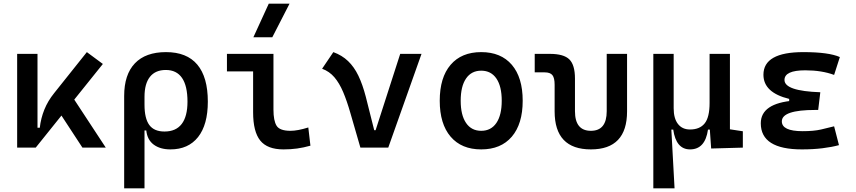

<svg xmlns="http://www.w3.org/2000/svg" viewBox="-20 -815 4728 1060"><path d="M177.2 0 158.7 -109.9H199.7Q205.6 -162.1 224.9 -210Q244.1 -257.8 279.3 -301.3L459.5 -527.3L547.9 -461.9ZM74.7 0V-517.6H187V-52.2L177.2 0ZM435.1 0 285.6 -228.5 369.1 -296.9 564 0Z M920.9 9.8Q864.3 9.8 828.6 -16.6Q793 -43 787.6 -94.7H740.7L777.8 -236.8Q777.8 -161.1 804.2 -125Q830.6 -88.9 888.2 -88.9Q951.2 -88.9 983.2 -130.6Q1015.1 -172.4 1015.1 -253.9Q1015.1 -340.8 984.9 -384.8Q954.6 -428.7 895.5 -428.7Q837.9 -428.7 807.9 -390.9Q777.8 -353 777.8 -280.8L665.5 -285.2Q665.5 -403.3 724.6 -465.3Q783.7 -527.3 896.5 -527.3Q1011.2 -527.3 1069.3 -458.3Q1127.4 -389.2 1127.4 -253.9Q1127.4 -126.5 1073.5 -58.3Q1019.5 9.8 920.9 9.8ZM665.5 224.6V-285.2H777.8V224.6Z M1544.9 9.8Q1456.1 9.8 1416.7 -39.1Q1377.4 -87.9 1377.4 -195.3V-517.6H1489.7V-210Q1489.7 -148.4 1507.1 -120.6Q1524.4 -92.8 1584 -92.8Q1623 -92.8 1682.1 -111.3L1693.8 -10.7Q1655.8 0 1620.4 4.9Q1585 9.8 1544.9 9.8ZM1232.9 -420.9V-517.6H1390.6V-420.9ZM1378.9 -609.4 1463.9 -794.9H1578.6L1483.4 -609.4Z M1969.7 0 2043 -96.2H2053.7L2189.5 -517.6H2307.1L2123.5 0ZM1969.7 0 1914.6 -190.4Q1895.5 -257.3 1874.5 -306.9Q1853.5 -356.4 1825.9 -388.7Q1798.3 -420.9 1758.3 -435.5L1820.3 -527.3Q1868.2 -509.8 1901.6 -477.8Q1935.1 -445.8 1958.5 -397.2Q1981.9 -348.6 1999.5 -280.8L2060.5 -38.6Z M2636.7 9.8Q2527.8 9.8 2467.8 -60.5Q2407.7 -130.9 2407.7 -258.8Q2407.7 -387.2 2467.8 -457.3Q2527.8 -527.3 2636.7 -527.3Q2745.6 -527.3 2805.7 -457.3Q2865.7 -387.2 2865.7 -258.8Q2865.7 -130.9 2805.7 -60.5Q2745.6 9.8 2636.7 9.8ZM2636.7 -92.8Q2690.9 -92.8 2720.5 -136.2Q2750 -179.7 2750 -258.8Q2750 -338.4 2720.5 -381.6Q2690.9 -424.8 2636.7 -424.8Q2582.5 -424.8 2553 -381.6Q2523.4 -338.4 2523.4 -258.8Q2523.4 -179.7 2553 -136.2Q2582.5 -92.8 2636.7 -92.8Z M3242.2 9.8Q3042 9.8 3042 -200.2V-347.2Q3042 -384.8 3029.8 -400.1Q3017.6 -415.5 2987.3 -415.5H2932.1V-517.6H3015.6Q3092.3 -517.6 3123.3 -487.1Q3154.3 -456.5 3154.3 -380.9V-201.2Q3154.3 -92.8 3242.2 -92.8Q3329.6 -92.8 3329.6 -201.2V-517.6H3441.9V-200.2Q3441.9 9.8 3242.2 9.8Z M3789.6 9.8Q3712.4 9.8 3696.8 -99.6H3668L3586.9 -175.8V-517.6H3699.2V-217.3Q3699.2 -161.1 3722.9 -130.6Q3746.6 -100.1 3789.6 -100.1Q3843.3 -100.1 3870.4 -133.8Q3897.5 -167.5 3897.5 -246.6L3922.9 -99.6H3888.7Q3880.9 -44.9 3856.2 -17.6Q3831.5 9.8 3789.6 9.8ZM3586.9 224.6V-210L3685.5 -115.7L3704.1 224.6ZM3906.2 4.9 3897.5 -119.1V-217.3H4009.8V-101.1L4081.1 -90.3V0ZM3897.5 -146.5V-517.6H4009.8V-175.8Z M4407.2 9.8Q4180.2 9.8 4180.2 -134.3Q4180.2 -245.1 4364.3 -259.8L4508.8 -305.7L4497.1 -208H4481.4Q4296.4 -208 4296.4 -145Q4296.4 -90.8 4411.1 -90.8Q4472.7 -90.8 4512.9 -100.1Q4553.2 -109.4 4585 -117.7L4611.8 -13.7Q4572.3 -2.9 4520.8 3.4Q4469.2 9.8 4407.2 9.8ZM4336.9 -211.9V-269Q4194.8 -303.7 4194.8 -402.3Q4194.8 -527.3 4415 -527.3Q4555.2 -527.3 4616.7 -500L4585 -401.4Q4516.6 -426.8 4425.8 -426.8Q4311 -426.8 4311 -373.5Q4311 -312.5 4508.8 -305.7L4497.1 -208Z"/></svg>

Font: Cascadia Code Medium
Style: Regular
Weight: 500
Monospace: yes
Designer: Aaron Bell
Foundry: Saja Typeworks
Version: Version 2407.024